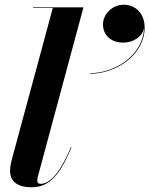

<svg xmlns="http://www.w3.org/2000/svg" viewBox="-20 -781 631 811"><path d="M415 -678C415 -635 446 -601 500.5 -601C538.5 -601 580 -622 588 -661.5C585.5 -550 467.5 -472 361.5 -472V-469.5C471.5 -469.5 591 -550 591 -664.5C591 -725.5 551 -761 502.5 -761C454.5 -761 415 -721.5 415 -678ZM282 -158.5 279.5 -159.5C226 -32.5 183 -4.5 151 -4.5C141.5 -4.5 137.5 -10 137.5 -18.5C137.5 -22.5 138 -28 139.5 -33.5L332.5 -750H119.5V-747.5H203L30 -107.5C27.5 -97.5 22.5 -79 22.5 -60C22.5 -17.5 49.5 10 114 10C193 10 235.5 -48.5 282 -158.5Z"/></svg>

Font: Bodoni* 72pt
Style: Bold Italic
Weight: 700
Italic angle: -13°
Version: Version 2.3